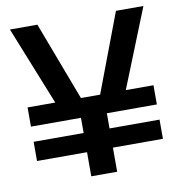

<svg xmlns="http://www.w3.org/2000/svg" viewBox="-79 -773 798 847"><g transform="rotate(-10 320.0 -350.0)"><path d="M262 0V-108H38V-194H262V-262H38V-348H162L21 -700H144L277 -348H363L496 -700H619L478 -348H602V-262H378V-194H602V-108H378V0Z"/></g></svg>

Font: Tektur Medium
Style: Regular
Weight: 500
Designer: Adam Jagosz
Foundry: Adam Jagosz
Version: Version 1.005;gftools[0.9.30]